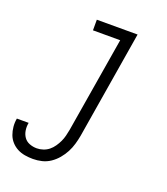

<svg xmlns="http://www.w3.org/2000/svg" viewBox="-176 -626 813 934"><g transform="rotate(20 230.0 -158.5)"><path d="M103 213Q82 213 61 209.5Q40 206 22 196.5Q4 187 -9.5 172Q-23 157 -30 138Q-37 119 -39 97.5Q-41 76 -37 55Q-37 55 -37 55Q-37 55 -37 55H24Q20 75 23 94.5Q26 114 36.5 129Q47 144 65 151Q83 158 103 158Q119 158 135.5 152.5Q152 147 165 136.5Q178 126 188 111.5Q198 97 205 82Q212 67 216 51Q220 35 223 19L305 -475H164V-530H375L283 28Q279 50 272.5 72.5Q266 95 255 116Q244 137 228 156Q212 175 192 188.5Q172 202 149 207.5Q126 213 103 213Z"/></g></svg>

Font: Iosevka Curly Slab LtObl
Style: Regular
Weight: 300
Italic angle: -9°
Monospace: yes
Designer: Belleve Invis
Foundry: Belleve Invis
Version: Version 11.0.0; ttfautohint (v1.8.3)